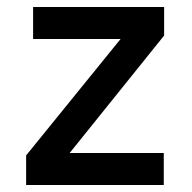

<svg xmlns="http://www.w3.org/2000/svg" viewBox="-20 -531 551 551"><path d="M55 0V-85L326 -419H75V-511H451V-429L180 -92H450V0Z"/></svg>

Font: Overpass Light
Style: Bold
Weight: 600
Designer: Delve Withrington, Thomas Jockin
Foundry: Delve Fonts
Version: Version 3.000;DELV;Overpass